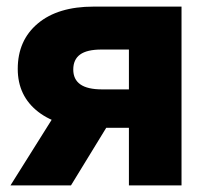

<svg xmlns="http://www.w3.org/2000/svg" viewBox="-20 -561 624 581"><path d="M529.3 0H370.1V-411.1H287.1Q243.2 -411.1 222.4 -396Q201.7 -380.9 201.7 -350.6Q201.7 -320.8 223.1 -305.7Q244.6 -290.5 289.1 -290.5H436V-174.3H269Q158.2 -174.3 95.9 -222.4Q33.7 -270.5 33.7 -352.5Q33.7 -439 94.5 -490Q155.3 -541 263.2 -541H529.3ZM194.8 0H11.7L166.5 -246.6H345.7Z"/></svg>

Font: Inter 17pt ExtraBold
Style: Regular
Weight: 800
Version: Version 4.001;git-66647c0bb